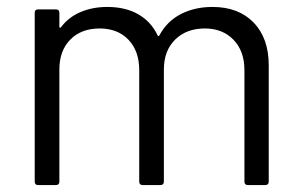

<svg xmlns="http://www.w3.org/2000/svg" viewBox="-20 -533 867 553"><path d="M592 -513Q667 -513 710.5 -468Q754 -423 754 -345V-10Q754 0 744 0H694Q684 0 684 -10V-331Q684 -386 652.5 -418.5Q621 -451 570 -451Q517 -451 484.5 -419Q452 -387 452 -333V-10Q452 0 442 0H391Q381 0 381 -10V-331Q381 -386 350 -418.5Q319 -451 267 -451Q214 -451 182.5 -419Q151 -387 151 -333V-10Q151 0 141 0H90Q80 0 80 -10V-496Q80 -506 90 -506H141Q151 -506 151 -496V-456Q151 -454 152 -453.5Q153 -453 153 -453Q154 -453 156 -455Q178 -484 212.5 -498.5Q247 -513 289 -513Q341 -513 378 -492Q415 -471 434 -431Q435 -429 436 -429Q438 -429 439 -431Q461 -472 501 -492.5Q541 -513 592 -513Z"/></svg>

Font: LinhAnh
Style: Regular
Weight: 400
Designer: Jeremy Tribby
Foundry: Tribby Type
Version: Version 1.408